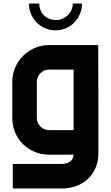

<svg xmlns="http://www.w3.org/2000/svg" viewBox="-20 -882 631 1095"><path d="M541 -8Q541 38 525 75Q509 112 481 138.5Q453 165 414.5 179Q376 193 331 193H53V53H331Q357 53 377 41Q397 29 400 0H260Q216 0 177.5 -16Q139 -32 110.5 -60.5Q82 -89 66 -127.5Q50 -166 50 -210V-415Q50 -458 66.5 -496.5Q83 -535 111.5 -563.5Q140 -592 178.5 -608.5Q217 -625 260 -625H540Q541 -470 541 -316.5Q541 -163 541 -8ZM190 -415V-210Q190 -181 210.5 -160.5Q231 -140 260 -140H400V-485H260Q231 -485 210.5 -464.5Q190 -444 190 -415ZM300 -768Q319 -768 336.5 -775.5Q354 -783 367 -795.5Q380 -808 387.5 -825Q395 -842 395 -862H448Q448 -831 436 -803Q424 -775 404 -754Q384 -733 356 -721Q328 -709 297 -709Q265 -709 237.5 -721Q210 -733 189.5 -753.5Q169 -774 157 -802Q145 -830 145 -862H204Q204 -820 231 -794Q258 -768 300 -768Z"/></svg>

Font: CAT North
Style: Regular
Weight: 400
Designer: Peter Wiegel
Foundry: Peter Wiegel
Version: Version 1.000